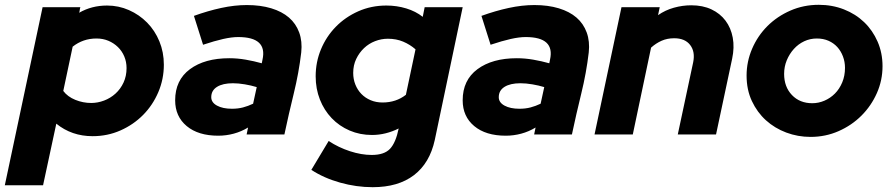

<svg xmlns="http://www.w3.org/2000/svg" viewBox="-72 -559 3714 798"><path d="M-52 211Q-13 25 26.5 -159Q66 -343 105 -529H262Q260 -523 259.5 -517.5Q259 -512 257 -506Q309 -536 373 -536Q421 -536 464 -517Q507 -498 539.5 -465Q572 -432 590.5 -387Q609 -342 609 -290Q609 -230 586 -176Q563 -122 523 -81.5Q483 -41 429 -17Q375 7 313 7Q226 7 162 -45Q148 19 134.5 83Q121 147 107 211ZM329 -399Q273 -399 230 -365Q220 -319 210.5 -273Q201 -227 191 -181Q209 -157 241 -144Q273 -131 307 -131Q334 -131 360.5 -141Q387 -151 408 -170Q429 -189 441.5 -216Q454 -243 454 -276Q454 -302 444.5 -324.5Q435 -347 418 -363.5Q401 -380 378.5 -389.5Q356 -399 329 -399Z M835 5Q752 5 704 -35Q656 -75 656 -142Q656 -226 717.5 -271.5Q779 -317 881 -317Q915 -317 949.5 -311Q984 -305 1016 -296L1019 -311Q1040 -405 918 -405Q891 -405 855.5 -397Q820 -389 772 -373Q762 -403 753 -433Q744 -463 734 -493Q792 -514 847.5 -526Q903 -538 954 -538Q1011 -538 1055.5 -524.5Q1100 -511 1129 -486Q1158 -461 1171.5 -424Q1185 -387 1180 -341Q1170 -256 1149 -170.5Q1128 -85 1110 0H953Q955 -8 956 -14.5Q957 -21 959 -29Q931 -12 899.5 -3.5Q868 5 835 5ZM806 -155Q806 -133 830 -120Q854 -107 892 -107Q917 -107 938 -112.5Q959 -118 980 -128L995 -197Q972 -204 945.5 -208.5Q919 -213 896 -213Q854 -213 830 -198Q806 -183 806 -155Z M1474 2Q1424 2 1381 -16.5Q1338 -35 1306.5 -68Q1275 -101 1257.5 -145.5Q1240 -190 1240 -242Q1240 -301 1262 -354Q1284 -407 1323.5 -447.5Q1363 -488 1417 -512Q1471 -536 1534 -536Q1577 -536 1616.5 -524Q1656 -512 1685 -489Q1687 -499 1689 -509Q1691 -519 1693 -529H1851Q1822 -390 1793 -253Q1764 -116 1735 23Q1714 119 1648.5 169Q1583 219 1477 219Q1409 219 1341.5 200Q1274 181 1222 147L1294 27Q1335 54 1382.5 69.5Q1430 85 1473 85Q1525 85 1549 59.5Q1573 34 1585 -25Q1559 -12 1531 -5Q1503 2 1474 2ZM1396 -256Q1396 -230 1405 -207.5Q1414 -185 1430 -168.5Q1446 -152 1468.5 -142.5Q1491 -133 1518 -133Q1574 -133 1615 -165Q1625 -213 1635 -259.5Q1645 -306 1655 -354Q1632 -374 1603.5 -386Q1575 -398 1540 -398Q1513 -398 1487 -388Q1461 -378 1441 -359Q1421 -340 1408.5 -314Q1396 -288 1396 -256Z M2030 5Q1947 5 1899 -35Q1851 -75 1851 -142Q1851 -226 1912.5 -271.5Q1974 -317 2076 -317Q2110 -317 2144.5 -311Q2179 -305 2211 -296L2214 -311Q2235 -405 2113 -405Q2086 -405 2050.5 -397Q2015 -389 1967 -373Q1957 -403 1948 -433Q1939 -463 1929 -493Q1987 -514 2042.5 -526Q2098 -538 2149 -538Q2206 -538 2250.5 -524.5Q2295 -511 2324 -486Q2353 -461 2366.5 -424Q2380 -387 2375 -341Q2365 -256 2344 -170.5Q2323 -85 2305 0H2148Q2150 -8 2151 -14.5Q2152 -21 2154 -29Q2126 -12 2094.5 -3.5Q2063 5 2030 5ZM2001 -155Q2001 -133 2025 -120Q2049 -107 2087 -107Q2112 -107 2133 -112.5Q2154 -118 2175 -128L2190 -197Q2167 -204 2140.5 -208.5Q2114 -213 2091 -213Q2049 -213 2025 -198Q2001 -183 2001 -155Z M2399 0Q2427 -133 2455 -264.5Q2483 -396 2511 -529H2670Q2668 -521 2666.5 -512.5Q2665 -504 2663 -496Q2693 -517 2729 -527Q2765 -537 2801 -537Q2849 -537 2885 -520Q2921 -503 2943.5 -473Q2966 -443 2973.5 -402.5Q2981 -362 2971 -315Q2954 -236 2937.5 -157.5Q2921 -79 2904 0H2745Q2761 -75 2777 -150Q2793 -225 2809 -300Q2818 -344 2796.5 -372Q2775 -400 2730 -400Q2701 -400 2677.5 -389.5Q2654 -379 2634 -361Q2615 -270 2596 -180.5Q2577 -91 2558 0Z M3031 -245Q3031 -303 3054 -356.5Q3077 -410 3117.5 -450.5Q3158 -491 3213 -515Q3268 -539 3331 -539Q3387 -539 3435.5 -520Q3484 -501 3519.5 -467Q3555 -433 3575.5 -386Q3596 -339 3596 -284Q3596 -225 3572.5 -172Q3549 -119 3508.5 -78.5Q3468 -38 3413.5 -14Q3359 10 3297 10Q3244 10 3196 -8Q3148 -26 3111.5 -59Q3075 -92 3053 -139Q3031 -186 3031 -245ZM3304 -130Q3330 -130 3354.5 -140.5Q3379 -151 3398 -170Q3417 -189 3428.5 -216.5Q3440 -244 3440 -277Q3440 -302 3431.5 -324.5Q3423 -347 3408 -363.5Q3393 -380 3371.5 -389.5Q3350 -399 3323 -399Q3295 -399 3270.5 -387.5Q3246 -376 3227.5 -355.5Q3209 -335 3198 -308.5Q3187 -282 3187 -252Q3187 -198 3219.5 -164Q3252 -130 3304 -130Z"/></svg>

Font: Rosa Sans Black
Style: Italic
Weight: 900
Italic angle: -12°
Designer: Pentagram / MCKL
Foundry: Pentagram / MCKL
Version: Version 1.005;September 16, 2019;FontCreator 11.5.0.2425 64-